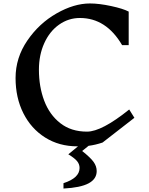

<svg xmlns="http://www.w3.org/2000/svg" viewBox="-20 -826 860 1110"><path d="M492 17 455 47Q503 85 521 110Q539 135 539 163Q539 209 492 234Q445 259 347 264V233Q440 203 440 145Q440 123 425.5 105.5Q411 88 375 66L431 20H427Q322 20 241 -31Q160 -82 115 -171.5Q70 -261 70 -375Q70 -492 138 -591.5Q206 -691 307 -748.5Q408 -806 500 -806Q553 -806 622.5 -791Q692 -776 724 -759V-565H686Q594 -722 442 -722Q376 -722 321.5 -683.5Q267 -645 236 -576.5Q205 -508 205 -423Q205 -325 235.5 -244Q266 -163 328.5 -114Q391 -65 483 -65Q568 -65 727 -193L757 -145L573 -2Q532 12 492 17Z"/></svg>

Font: Inknut
Style: Antiqua
Weight: 400
Designer: Claus Eggers Srensen
Foundry: Claus Eggers Srensen
Version: Version 1.000; ttfautohint (v1.2) -l 7 -r 28 -G 50 -x 13 -D 